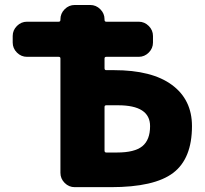

<svg xmlns="http://www.w3.org/2000/svg" viewBox="-20 -775 826 774"><path d="M408.2 -350.6Q401.4 -350.6 401.4 -343.8V-168Q401.4 -160.2 408.2 -160.2H452.1Q522.5 -160.2 553.7 -185.5Q585 -210.9 585 -266.6Q585 -350.6 456.1 -350.6ZM281.2 -20.5Q257.8 -20.5 240.7 -37.6Q223.6 -54.7 223.6 -78.1V-539.1Q223.6 -545.9 216.8 -545.9H88.9Q65.4 -545.9 48.3 -563Q31.2 -580.1 31.2 -603.5V-629.9Q31.2 -653.3 48.3 -670.4Q65.4 -687.5 88.9 -687.5H216.8Q223.6 -687.5 223.6 -695.3V-697.3Q223.6 -720.7 240.7 -737.8Q257.8 -754.9 281.2 -754.9H343.8Q367.2 -754.9 384.3 -737.8Q401.4 -720.7 401.4 -697.3V-695.3Q401.4 -687.5 408.2 -687.5H539.1Q562.5 -687.5 579.6 -670.4Q596.7 -653.3 596.7 -629.9V-603.5Q596.7 -580.1 579.6 -563Q562.5 -545.9 539.1 -545.9H408.2Q401.4 -545.9 401.4 -539.1V-500Q401.4 -492.2 408.2 -492.2H439.5Q592.8 -492.2 673.3 -432.6Q753.9 -373 753.9 -266.6Q753.9 -135.7 678.2 -78.1Q602.5 -20.5 426.8 -20.5Z"/></svg>

Font: Gen Jyuu Gothic Heavy
Style: Bold
Weight: 900
Designer: [Source Han Sans]
Ryoko NISHIZUKA  (kana & ideographs); Paul D. Hunt (Latin, Greek & Cyrillic); Wenlong ZHANG  (bopomofo
Version: Version 1.002.20150607